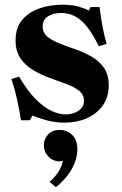

<svg xmlns="http://www.w3.org/2000/svg" viewBox="-20 -510 516 814"><path d="M161 -398Q161 -371 181 -354.5Q201 -338 233 -325.5Q265 -313 301 -300.5Q337 -288 369 -269.5Q401 -251 421 -222Q441 -193 441 -148Q441 -98 415.5 -62.5Q390 -27 347.5 -8.5Q305 10 254 10Q214 10 177.5 0Q141 -10 117 -20L107 0H69Q63 -39 52.5 -87.5Q42 -136 28 -175L61 -185Q97 -124 132 -89Q167 -54 199 -39.5Q231 -25 258 -25Q290 -25 313 -40.5Q336 -56 336 -83Q336 -109 315 -125.5Q294 -142 261 -154Q228 -166 191 -179.5Q154 -193 121 -212.5Q88 -232 67 -262.5Q46 -293 46 -339Q46 -392 73.5 -425Q101 -458 146 -474Q191 -490 244 -490Q286 -490 313.5 -482Q341 -474 357 -465L364 -480H402Q407 -439 414.5 -398.5Q422 -358 432 -324L399 -314Q363 -388 325.5 -421.5Q288 -455 239 -455Q207 -455 184 -441Q161 -427 161 -398ZM233 41Q263 41 285.5 61.5Q308 82 308 123Q308 163 285.5 204.5Q263 246 217 284L190 261Q219 235 231 213Q243 191 247 172Q243 173 240 173.5Q237 174 232 174Q205 174 185.5 154Q166 134 166 106Q166 80 183.5 60.5Q201 41 233 41Z"/></svg>

Font: Brygada 1918
Style: Bold
Weight: 700
Designer: Mateusz Machalski | Borys Kosmynka | Przemek Hoffer
Foundry: NIEPODLEGLA 2018
Version: Version 3.006